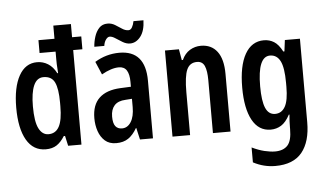

<svg xmlns="http://www.w3.org/2000/svg" viewBox="-62 -863 2034 1206"><g transform="rotate(-5 955.5 -260.0)"><path d="M200 10Q121 10 79 -62.5Q37 -135 37 -266Q37 -394 77.5 -467Q118 -540 192 -540Q229 -540 260.5 -520.5Q292 -501 313 -460H318Q315 -494 314.5 -516Q314 -538 314 -548V-596H213V-677H314V-760H425V-677H483V-596H425V0H341L327 -63H319Q296 -26 268.5 -8Q241 10 200 10ZM225 -83Q270 -83 292 -123.5Q314 -164 314 -252V-275Q314 -362 294.5 -402.5Q275 -443 224 -443Q182 -443 162 -397Q142 -351 142 -266Q142 -169 164 -126Q186 -83 225 -83Z M712 -554Q876 -554 876 -363V0H794L777 -74H775Q751 -32 720.5 -11Q690 10 644 10Q600 10 573 -14Q546 -38 533 -76Q520 -114 520 -158Q520 -242 566 -285Q612 -328 699 -332L766 -335V-366Q766 -413 750.5 -438Q735 -463 701 -463Q654 -463 592 -428L557 -510Q629 -554 712 -554ZM725 -256Q678 -254 655 -228.5Q632 -203 632 -158Q632 -116 646.5 -97.5Q661 -79 688 -79Q723 -79 744.5 -113Q766 -147 766 -207V-259ZM559 -605Q561 -636 571 -668Q581 -700 601 -721.5Q621 -743 654 -743Q679 -743 700.5 -730Q722 -717 742 -703.5Q762 -690 782 -690Q796 -690 805 -706Q814 -722 818 -744H881Q879 -677 851 -641.5Q823 -606 785 -606Q762 -606 739 -619.5Q716 -633 696 -646.5Q676 -660 660 -660Q648 -660 636.5 -644.5Q625 -629 622 -605Z M1226 -553Q1292 -553 1328.5 -505Q1365 -457 1365 -363V0H1254V-333Q1254 -393 1240.5 -423.5Q1227 -454 1193 -454Q1147 -454 1128.5 -412Q1110 -370 1110 -270V0H999V-543H1087L1099 -474H1106Q1124 -514 1156 -533.5Q1188 -553 1226 -553Z M1623 -553Q1658 -553 1686.5 -535.5Q1715 -518 1739 -472H1746L1755 -543H1850V-17Q1850 106 1795.5 173Q1741 240 1627 240Q1554 240 1488 205V111Q1529 131 1566.5 140Q1604 149 1633 149Q1685 149 1712 120Q1739 91 1739 17V7Q1739 -33 1743 -74H1739Q1714 -27 1684 -8.5Q1654 10 1618 10Q1542 10 1502 -63.5Q1462 -137 1462 -268Q1462 -405 1504 -479Q1546 -553 1623 -553ZM1653 -454Q1575 -454 1575 -267Q1575 -174 1594 -130Q1613 -86 1654 -86Q1695 -86 1717 -124.5Q1739 -163 1739 -250V-274Q1739 -371 1717.5 -412.5Q1696 -454 1653 -454Z"/></g></svg>

Font: Noto Sans Gurmukhi ExtraCondensed SemiBold
Style: Regular
Weight: 600
Width: 2
Designer: Jelle Bosma - Monotype Design Team
Foundry: Monotype Imaging Inc.
Version: Version 2.004; ttfautohint (v1.8.4.7-5d5b)